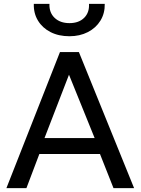

<svg xmlns="http://www.w3.org/2000/svg" viewBox="-20 -968 723 988"><path d="M13 0 288.5 -700H386L670 0H564L494.5 -175.5H182.5L116 0ZM209 -257.5H467L335 -583.5ZM337.5 -781.5Q282 -781.5 240.2 -802.8Q198.5 -824 175.5 -861.8Q152.5 -899.5 154 -948H234.5Q232.5 -903.5 261 -876.2Q289.5 -849 337.5 -849Q385.5 -849 413 -876.2Q440.5 -903.5 438 -948H519Q520 -899.5 496.8 -861.8Q473.5 -824 432 -802.8Q390.5 -781.5 337.5 -781.5Z"/></svg>

Font: Geologica Roman Light
Style: Regular
Weight: 300
Designer: Sindre Bremnes, Frode Helland
Foundry: Monokrom Skriftforlag AS
Version: Version 1.010;gftools[0.9.28]